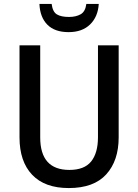

<svg xmlns="http://www.w3.org/2000/svg" viewBox="-20 -944 702 974"><path d="M582 -247Q582 -129 519 -59.5Q456 10 329 10Q207 10 143 -57.5Q79 -125 79 -247V-714H184V-247Q184 -82 332 -82Q408 -82 442.5 -125Q477 -168 477 -248V-714H582ZM481 -924Q477 -859 437 -820Q397 -781 328 -781Q258 -781 220.5 -818.5Q183 -856 180 -924H242Q247 -884 268.5 -871Q290 -858 330 -858Q365 -858 389 -871.5Q413 -885 418 -924Z"/></svg>

Font: Noto Sans Georgian SemiCondensed Medium
Style: Regular
Weight: 500
Width: 4
Designer: Monotype Design Team, Akaki Razmadze
Foundry: Google LLC
Version: Version 2.005; ttfautohint (v1.8.4.7-5d5b)